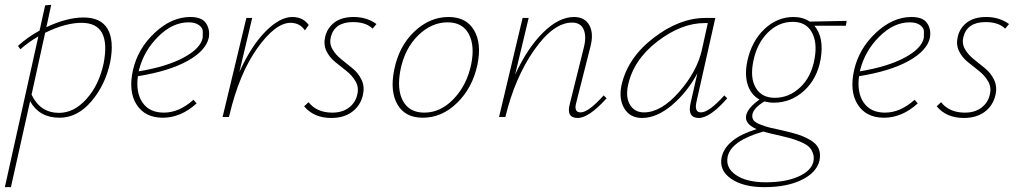

<svg xmlns="http://www.w3.org/2000/svg" viewBox="-36 -482 4202 791"><path d="M308 -410Q380 -410 407.5 -362.5Q435 -315 418 -226Q398 -132 340.5 -64.5Q283 3 209 3Q126 3 88 -65L9 289H-16L122 -332Q83 -310 48 -279L38 -293Q79 -330 127 -356L150 -460L175 -462L155 -370Q240 -410 308 -410ZM391 -221Q423 -388 300 -388Q234 -388 150 -347L94 -92Q130 -17 207 -17Q269 -17 320.5 -74.5Q372 -132 391 -221Z M748 -412Q796 -412 813 -386Q830 -360 824 -326Q812 -273 736.5 -231Q661 -189 532 -168Q523 -100 551.5 -59Q580 -18 639 -18Q702 -18 761 -71L774 -56Q709 3 635 3Q561 3 526.5 -51.5Q492 -106 512 -194Q532 -282 601.5 -347Q671 -412 748 -412ZM799 -326Q799 -337 799.5 -351.5Q800 -366 784.5 -378Q769 -390 741 -390Q675 -390 616 -331.5Q557 -273 537 -195Q537 -194 536.5 -191.5Q536 -189 535 -188Q650 -207 720 -244.5Q790 -282 799 -326Z M1168 -412Q1212 -412 1236 -379L1220 -357Q1199 -388 1161 -388Q1099 -388 1024.5 -284Q950 -180 909 -7L907 0H881L979 -408H1003L950 -185Q999 -293 1058 -352.5Q1117 -412 1168 -412Z M1329 4Q1257 4 1217 -44L1235 -61Q1269 -18 1333 -18Q1375 -18 1402 -39Q1429 -60 1436 -93Q1443 -122 1429 -146.5Q1415 -171 1391.5 -189.5Q1368 -208 1344.5 -227Q1321 -246 1308.5 -272.5Q1296 -299 1304 -332Q1313 -368 1342.5 -390Q1372 -412 1421 -412Q1475 -412 1515 -383L1499 -364Q1472 -391 1418 -391Q1343 -391 1327 -330Q1320 -303 1333.5 -279.5Q1347 -256 1370.5 -237.5Q1394 -219 1417.5 -199.5Q1441 -180 1454 -152Q1467 -124 1459 -90Q1449 -47 1415 -21.5Q1381 4 1329 4Z M1706 3Q1633 3 1601.5 -51.5Q1570 -106 1588 -194Q1607 -291 1670.5 -351.5Q1734 -412 1812 -412Q1885 -412 1917 -357.5Q1949 -303 1931 -216Q1911 -121 1848 -59Q1785 3 1706 3ZM1712 -18Q1779 -18 1833 -74.5Q1887 -131 1905 -216Q1921 -293 1895.5 -341.5Q1870 -390 1808 -390Q1742 -390 1687 -336.5Q1632 -283 1614 -195Q1598 -113 1624.5 -65.5Q1651 -18 1712 -18Z M2451 -89 2463 -77Q2390 4 2344 4Q2295 4 2312 -56L2369 -285Q2381 -332 2368.5 -360.5Q2356 -389 2321 -389Q2244 -389 2164.5 -275.5Q2085 -162 2046 0H2020L2117 -408H2142L2086 -174Q2136 -283 2201 -347.5Q2266 -412 2329 -412Q2373 -412 2392 -378Q2411 -344 2396 -288L2338 -59Q2327 -19 2356 -19Q2388 -19 2451 -89Z M2948 -89 2960 -77Q2889 4 2843 4Q2795 4 2809 -57L2837 -180Q2796 -103 2733 -49.5Q2670 4 2609 4Q2560 4 2536.5 -34.5Q2513 -73 2524 -129Q2549 -243 2656 -325.5Q2763 -408 2870 -408H2911L2833 -61Q2824 -19 2852 -19Q2885 -19 2948 -89ZM2617 -19Q2688 -19 2762 -103.5Q2836 -188 2856 -278L2880 -387H2867Q2771 -387 2672 -311Q2573 -235 2551 -129Q2541 -80 2560 -49.5Q2579 -19 2617 -19Z M3452 -396 3449 -376H3319Q3360 -328 3345 -239Q3331 -158 3277 -108.5Q3223 -59 3152 -59Q3133 -59 3113 -64Q3070 -38 3064 -12Q3061 2 3068 12.5Q3075 23 3097.5 31.5Q3120 40 3134.5 43.5Q3149 47 3186 55Q3226 64 3251 72Q3276 80 3301.5 94.5Q3327 109 3336.5 130Q3346 151 3340 180Q3328 229 3267 259Q3206 289 3113 289Q3026 289 2976 254.5Q2926 220 2937 166Q2954 89 3081 50Q3031 28 3038 -6Q3044 -37 3093 -72Q3058 -91 3044.5 -132.5Q3031 -174 3043 -231Q3061 -313 3113.5 -362.5Q3166 -412 3233 -412Q3272 -412 3300 -393ZM3320 -241Q3332 -308 3308 -350Q3284 -392 3230 -392Q3172 -392 3127.5 -348Q3083 -304 3068 -232Q3053 -162 3077.5 -120.5Q3102 -79 3156 -79Q3215 -79 3261 -122.5Q3307 -166 3320 -241ZM3315 184Q3319 164 3312.5 147.5Q3306 131 3294.5 121Q3283 111 3260 101.5Q3237 92 3220 87.5Q3203 83 3174 76Q3132 67 3109 60Q2978 97 2962 162Q2952 209 2996 239Q3040 269 3119 269Q3200 269 3253 245.5Q3306 222 3315 184Z M3719 -412Q3767 -412 3784 -386Q3801 -360 3795 -326Q3783 -273 3707.5 -231Q3632 -189 3503 -168Q3494 -100 3522.5 -59Q3551 -18 3610 -18Q3673 -18 3732 -71L3745 -56Q3680 3 3606 3Q3532 3 3497.5 -51.5Q3463 -106 3483 -194Q3503 -282 3572.5 -347Q3642 -412 3719 -412ZM3770 -326Q3770 -337 3770.5 -351.5Q3771 -366 3755.5 -378Q3740 -390 3712 -390Q3646 -390 3587 -331.5Q3528 -273 3508 -195Q3508 -194 3507.5 -191.5Q3507 -189 3506 -188Q3621 -207 3691 -244.5Q3761 -282 3770 -326Z M3935 4Q3863 4 3823 -44L3841 -61Q3875 -18 3939 -18Q3981 -18 4008 -39Q4035 -60 4042 -93Q4049 -122 4035 -146.5Q4021 -171 3997.5 -189.5Q3974 -208 3950.5 -227Q3927 -246 3914.5 -272.5Q3902 -299 3910 -332Q3919 -368 3948.5 -390Q3978 -412 4027 -412Q4081 -412 4121 -383L4105 -364Q4078 -391 4024 -391Q3949 -391 3933 -330Q3926 -303 3939.5 -279.5Q3953 -256 3976.5 -237.5Q4000 -219 4023.5 -199.5Q4047 -180 4060 -152Q4073 -124 4065 -90Q4055 -47 4021 -21.5Q3987 4 3935 4Z"/></svg>

Font: EauTestText Extralight
Style: Italic
Weight: 250
Italic angle: -12°
Designer: Christian Thalmann (Catharsis Fonts)
Version: Version 0.001;PS 000.001;hotconv 1.0.88;makeotf.lib2.5.64775